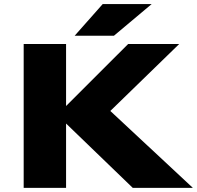

<svg xmlns="http://www.w3.org/2000/svg" viewBox="-20 -914 958 934"><path d="M851.8 -700 512 -369.7 512.5 -378.1 918.3 0H625.9L256.3 -356.6H301.4V0H95.2V-700H301.4V-369.7H272.8L603.4 -700ZM343.3 -740.3 479.6 -894.2H717.8L534.4 -740.3Z"/></svg>

Font: Science Gothic
Style: Regular
Weight: 400
Designer: Thomas Phinney, Vassil Kateliev, Brandon Buerkle
Foundry: Font Detective LLC
Version: Version 1.018